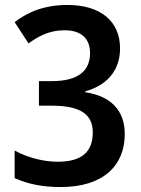

<svg xmlns="http://www.w3.org/2000/svg" viewBox="-20 -744 569 774"><path d="M464 -549C464 -658 386 -724 252 -724C161 -724 94 -697 39 -655L95 -569C135 -598 179 -622 240 -622C308 -622 343 -588 343 -530C343 -462 300 -417 189 -417H137V-318H188C306 -318 354 -282 354 -210C354 -136 314 -92 213 -92C158 -92 94 -107 39 -137V-26C95 -1 153 10 225 10C398 10 483 -78 483 -204C483 -297 428 -357 324 -372V-376C409 -399 464 -458 464 -549Z"/></svg>

Font: Noto Sans Arabic SemCond SemBd
Style: Regular
Weight: 600
Width: 4
Designer: Monotype Design Team, Nadine Chahine, Nizar Qandah and Khaled Hosny
Foundry: Monotype Imaging Inc.
Version: Version 2.012